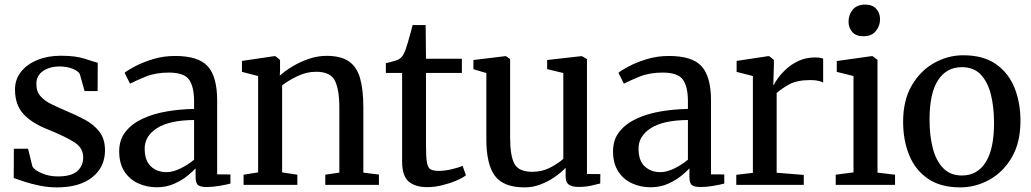

<svg xmlns="http://www.w3.org/2000/svg" viewBox="-20 -801 4468 832"><path d="M101.5 -156.5 120.5 -79.5Q129 -64 161 -50.2Q193 -36.5 230.5 -36.5Q288.5 -36.5 314.5 -59.2Q340.5 -82 340.5 -119Q340.5 -160.5 301.5 -185Q262.5 -209.5 191.5 -238.5Q119 -266 82 -306.5Q45 -347 45 -412.5Q45 -457.5 71.2 -490.2Q97.5 -523 142.2 -541.2Q187 -559.5 243 -559.5Q307 -559.5 346 -546.8Q385 -534 403.5 -529L403 -406.5H346.5L326 -479.5Q319 -493.5 294.8 -503Q270.5 -512.5 239.5 -513Q195 -513 166.2 -493Q137.5 -473 137.5 -437.5Q137.5 -404 155.8 -383.8Q174 -363.5 203 -349.5Q232 -335.5 264.5 -321.5Q308 -303.5 347 -282.8Q386 -262 410.5 -230.5Q435 -199 435 -150Q435 -77 380 -33Q325 11 226.5 11Q189 11 152.2 3.5Q115.5 -4 85.8 -13.8Q56 -23.5 39.5 -29.5L40 -156.5Z M496.5 -145.5Q496.5 -195.5 524 -230.2Q551.5 -265 597.8 -286.5Q644 -308 702 -318Q760 -328 821 -329V-361.5Q821 -426 799 -456.2Q777 -486.5 711.5 -486.5Q654.5 -486.5 611.5 -469Q568.5 -451.5 543.5 -438.5L520 -485.5Q531.5 -495.5 564 -513Q596.5 -530.5 642 -544.5Q687.5 -558.5 738.5 -558.5Q840 -558.5 880.5 -513.5Q921 -468.5 921 -365.5V-45.5L978.5 -45V-5.5Q962 -1 932 4.2Q902 9.5 876.5 9.5Q850 9.5 838.8 1.5Q827.5 -6.5 827.5 -35.5V-71.5Q815.5 -58 791.8 -38.8Q768 -19.5 734.2 -4.5Q700.5 10.5 659 10.5Q616 10.5 578.8 -6.5Q541.5 -23.5 519 -58.2Q496.5 -93 496.5 -145.5ZM701.5 -55Q729.5 -55 762.5 -71.2Q795.5 -87.5 821 -109V-281Q714 -280 660.5 -245.8Q607 -211.5 607 -157.5Q607 -104.5 634 -79.8Q661 -55 701.5 -55Z M1098.5 -54V-471.5L1028.5 -489.5V-537L1167 -557.5H1173.5L1193.5 -541.5V-500L1192.5 -473Q1213.5 -492.5 1246.2 -512.5Q1279 -532.5 1317.8 -545.8Q1356.5 -559 1395 -559Q1457 -559 1491.8 -535Q1526.5 -511 1540.5 -461.5Q1554.5 -412 1554.5 -335V-53L1622 -44.5V0H1389.5V-44L1450.5 -53V-334Q1450.5 -413 1431.2 -451.5Q1412 -490 1349.5 -490Q1308.5 -490 1269.2 -471.2Q1230 -452.5 1202.5 -431V-54L1268.5 -44V0H1035.5V-44Z M1831.5 10Q1779.5 10 1751 -14.2Q1722.5 -38.5 1722.5 -102V-485H1652V-527Q1666 -531 1684.5 -535.5Q1703 -540 1710.5 -545.5Q1720 -552 1725.5 -560.5Q1731 -569 1736.5 -583Q1741 -595 1747.2 -616.2Q1753.5 -637.5 1759.2 -658.8Q1765 -680 1768 -692.5H1824.5L1826 -546.5H1981.5V-485H1826V-168Q1826 -118.5 1830.2 -95.8Q1834.5 -73 1846.5 -66.8Q1858.5 -60.5 1881.5 -60.5Q1907.5 -60.5 1938 -67.8Q1968.5 -75 1984.5 -82.5L1999 -41.5Q1984 -29.5 1956 -17.8Q1928 -6 1895 2Q1862 10 1831.5 10Z M2486 9Q2459 9 2445 -1Q2431 -11 2431 -37.5V-74Q2413 -54.5 2385.2 -35Q2357.5 -15.5 2323.5 -2.2Q2289.5 11 2253.5 11Q2162 11 2124.8 -38.8Q2087.5 -88.5 2087.5 -198V-484.5L2031.5 -501V-541L2168.5 -557.5H2172.5L2190.5 -545V-204Q2190.5 -126 2209.2 -91.2Q2228 -56.5 2286.5 -56.5Q2330 -56.5 2365.2 -75.2Q2400.5 -94 2421 -112.5V-484.5L2351 -501.5V-541L2497.5 -557.5H2502L2523.5 -545V-47L2581.5 -46.5L2581 -6Q2564 -1.5 2540.2 3.8Q2516.5 9 2486 9Z M2636.5 -145.5Q2636.5 -195.5 2664 -230.2Q2691.5 -265 2737.8 -286.5Q2784 -308 2842 -318Q2900 -328 2961 -329V-361.5Q2961 -426 2939 -456.2Q2917 -486.5 2851.5 -486.5Q2794.5 -486.5 2751.5 -469Q2708.5 -451.5 2683.5 -438.5L2660 -485.5Q2671.5 -495.5 2704 -513Q2736.5 -530.5 2782 -544.5Q2827.5 -558.5 2878.5 -558.5Q2980 -558.5 3020.5 -513.5Q3061 -468.5 3061 -365.5V-45.5L3118.5 -45V-5.5Q3102 -1 3072 4.2Q3042 9.5 3016.5 9.5Q2990 9.5 2978.8 1.5Q2967.5 -6.5 2967.5 -35.5V-71.5Q2955.5 -58 2931.8 -38.8Q2908 -19.5 2874.2 -4.5Q2840.5 10.5 2799 10.5Q2756 10.5 2718.8 -6.5Q2681.5 -23.5 2659 -58.2Q2636.5 -93 2636.5 -145.5ZM2841.5 -55Q2869.5 -55 2902.5 -71.2Q2935.5 -87.5 2961 -109V-281Q2854 -280 2800.5 -245.8Q2747 -211.5 2747 -157.5Q2747 -104.5 2774 -79.8Q2801 -55 2841.5 -55Z M3170.5 0V-43.5L3242.5 -52V-471.5L3172 -489.5V-537L3307 -557.5H3313.5L3333.5 -541.5V-520L3331 -432.5L3333.5 -433.5Q3337.5 -443 3351.2 -462.2Q3365 -481.5 3387.5 -502.2Q3410 -523 3441.2 -537.5Q3472.5 -552 3512 -552Q3525.5 -552 3533.5 -550.5Q3541.5 -549 3547 -547V-443Q3541.5 -447 3527.5 -450.5Q3513.5 -454 3491.5 -454Q3434 -454 3400.2 -435.5Q3366.5 -417 3345.5 -398V-52.5L3463 -43V0Z M3678.5 -54V-471.5L3606 -489.5V-536.5L3755 -557.5H3761.5L3782.5 -541.5V-53L3858.5 -44V0H3601.5V-44ZM3720.5 -644Q3689.5 -644 3673.2 -662.2Q3657 -680.5 3657 -707.5Q3657 -736.5 3675 -758.8Q3693 -781 3728.5 -781H3729.5Q3760.5 -781 3777 -762.8Q3793.5 -744.5 3793.5 -717.5Q3793.5 -688.5 3775.2 -666.2Q3757 -644 3721.5 -644Z M3893.5 -273.5Q3893.5 -366.5 3931 -430.8Q3968.5 -495 4028.2 -528.2Q4088 -561.5 4154 -561.5Q4240 -561.5 4294.8 -523.8Q4349.5 -486 4375.8 -421.5Q4402 -357 4402 -277Q4402 -183.5 4364.5 -119.2Q4327 -55 4267.2 -22Q4207.5 11 4141.5 11Q4055.5 11 4000.8 -26.8Q3946 -64.5 3919.8 -129Q3893.5 -193.5 3893.5 -273.5ZM4148.5 -40.5Q4214.5 -40.5 4251 -97.5Q4287.5 -154.5 4287.5 -268.5Q4287.5 -336 4274 -390.8Q4260.5 -445.5 4230 -477.8Q4199.5 -510 4148.5 -510Q4081.5 -510 4044.8 -453.5Q4008 -397 4008 -282Q4008 -214 4022 -159.2Q4036 -104.5 4067 -72.5Q4098 -40.5 4148.5 -40.5Z"/></svg>

Font: Merriweather Text
Style: Regular
Weight: 400
Designer: Eben Sorkin
Foundry: Eben Sorkin
Version: Version 2.100; ttfautohint (v1.7.19-72a1) -l 8 -r 50 -G 200 